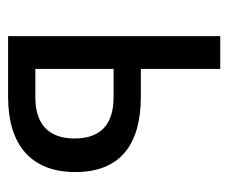

<svg xmlns="http://www.w3.org/2000/svg" viewBox="-66 -512 577 486"><g transform="rotate(90 223.0 -268.5)"><path d="M71 0H225C347 0 415 -59 415 -170C415 -281 349 -336 224 -336H154V-537H71ZM154 -69V-267H225C294 -267 330 -235 330 -168C330 -103 294 -69 226 -69Z"/></g></svg>

Font: Noto Sans Condensed
Style: Regular
Weight: 400
Width: 3
Designer: Monotype Design Team
Foundry: Monotype Imaging Inc.
Version: Version 2.013